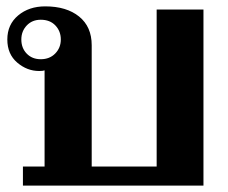

<svg xmlns="http://www.w3.org/2000/svg" viewBox="-20 -583 717 603"><path d="M122 -563Q189 -563 228.5 -531Q268 -499 268 -441V-60H472V-553H619V0H52V-60H120V-362Q115 -360 103 -360Q65 -360 34 -386.5Q3 -413 3 -459Q3 -506 37 -534.5Q71 -563 122 -563ZM108 -397Q136 -397 153.5 -415Q171 -433 171 -459Q171 -485 154 -503Q137 -521 108 -521Q81 -521 64 -503Q47 -485 47 -459Q47 -432 64 -414.5Q81 -397 108 -397Z"/></svg>

Font: Taviraj DemiBold
Style: Regular
Weight: 600
Designer: Katatrad Team
Foundry: CadsonDemak
Version: Version 1.030